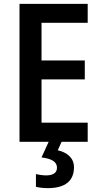

<svg xmlns="http://www.w3.org/2000/svg" viewBox="-20 -734 526 994"><path d="M275 134C275 161 255 174 219 174C202 174 181 171 166 167V233C181 237 203 240 228 240C319 240 363 201 363 132C363 84 328 55 279 44L299 0H434V-99H195V-323H419V-421H195V-616H434V-714H81V0H232L195 81C246 87 275 103 275 134Z"/></svg>

Font: Noto Sans UI SemiCondensed Medium
Style: Regular
Weight: 500
Width: 4
Designer: Monotype Design Team
Foundry: Monotype Imaging Inc.
Version: Version 1.901